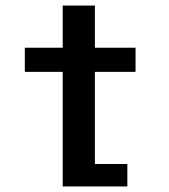

<svg xmlns="http://www.w3.org/2000/svg" viewBox="-20 -672 610 692"><path d="M322 -81H439V0H206V-413H69.5V-500H206V-652H322V-500H468.5V-413H322Z"/></svg>

Font: League Mono Narrow Medium
Style: Regular
Weight: 500
Width: 3
Designer: Tyler Finck
Foundry: The League of Moveable Type / Tyler Finck
Version: Version 2.210